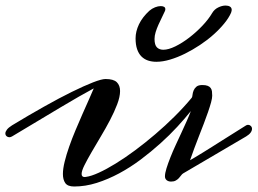

<svg xmlns="http://www.w3.org/2000/svg" viewBox="-44 -659 942 702"><path d="M270 -12.2Q289.1 -14.6 317.4 -27.6Q345.7 -40.5 379.4 -61.3Q413.1 -82 450 -109.4Q486.8 -136.7 523.4 -168Q560.1 -199.2 594.5 -233.4Q628.9 -267.6 657.2 -301.8Q659.2 -304.7 659.9 -312.3Q660.6 -319.8 663.8 -327.9Q667 -335.9 674.1 -342Q681.2 -348.1 695.8 -348.1Q708 -348.1 715.3 -345.2Q722.7 -342.3 726.3 -337.2Q730 -332 731 -325Q731.9 -317.9 731.9 -309.1Q731.9 -300.3 727.8 -284.9Q723.6 -269.5 716.8 -249.8Q710 -230 701.2 -207Q692.4 -184.1 683.3 -160.9Q674.3 -137.7 665.8 -115Q657.2 -92.3 650.9 -73.2Q657.2 -76.7 669.4 -84Q681.6 -91.3 697.5 -101.1Q713.4 -110.8 731.2 -122.1Q749 -133.3 766.6 -144.5L856 -200.7Q859.4 -202.6 863.3 -202.6Q868.7 -202.6 873 -198.5Q877.4 -194.3 877.4 -188Q877.4 -181.2 872.3 -174.1Q867.2 -167 856 -160.2L625.5 -24.9Q621.6 -22.5 617.9 -17.3Q614.3 -12.2 609.6 -7.3Q605 -2.4 598.4 1.2Q591.8 4.9 581.5 4.9Q571.8 4.9 565.4 -0.2Q559.1 -5.4 559.1 -14.2Q559.1 -25.4 564.7 -43.5Q570.3 -61.5 578.9 -83.3Q587.4 -105 598.4 -128.7Q609.4 -152.3 619.9 -175Q630.4 -197.8 639.4 -218Q648.4 -238.3 653.8 -252.9Q632.8 -226.6 604.5 -195.8Q576.2 -165 542.2 -134.5Q508.3 -104 470.2 -75.4Q432.1 -46.9 391.6 -25.1Q351.1 -3.4 309.6 9.8Q268.1 22.9 227.1 22.9Q203.6 22.9 194.8 10.5Q186 -2 186 -22.9Q186 -42 192.4 -67.9Q198.7 -93.8 209 -123Q219.2 -152.3 232.2 -183.1Q245.1 -213.9 257.6 -242.2Q270 -270.5 281 -294.9Q292 -319.3 298.8 -335.9Q275.9 -323.7 244.4 -305.7Q212.9 -287.6 174.8 -264.9Q136.7 -242.2 92.5 -215.6Q48.3 -189 0 -160.2Q-5.4 -157.2 -9.8 -157.2Q-15.6 -157.2 -20 -161.1Q-24.4 -165 -24.4 -171.4Q-24.4 -177.2 -18.8 -184.8Q-13.2 -192.4 0 -200.7Q62 -238.3 117.7 -269.5Q173.3 -300.8 218.5 -323Q263.7 -345.2 295.7 -357.7Q327.6 -370.1 341.8 -370.1Q371.1 -370.1 383.1 -358.4Q395 -346.7 395 -326.2Q395 -305.2 384.5 -277.6Q374 -250 358.4 -220.2Q342.8 -190.4 324.7 -160.2Q306.6 -129.9 291 -103Q275.4 -76.2 264.9 -55.2Q254.4 -34.2 254.4 -22.9Q254.4 -11.7 265.6 -11.7Q269.5 -11.7 270 -12.2ZM502 -619.6Q511.7 -627.9 522.9 -632.3Q534.2 -636.7 543.5 -636.7Q551.3 -636.7 555.9 -634Q560.5 -631.3 560.5 -625.5Q560.5 -621.1 558.6 -617.7Q554.2 -607.9 547.9 -595.2Q541.5 -582.5 535.4 -568.8Q529.3 -555.2 525.1 -541.7Q521 -528.3 521 -516.6Q521 -494.6 529.8 -485.8Q538.6 -477.1 553.2 -477.1Q571.8 -477.1 597.2 -489.5Q622.6 -502 647.9 -521.5Q673.3 -541 695.8 -564.7Q718.3 -588.4 731.4 -610.8Q739.7 -625 753.9 -631.8Q768.1 -638.7 780.8 -638.7Q790.5 -638.7 796.9 -634.8Q803.2 -630.9 803.2 -622.6Q803.2 -619.6 800.8 -612.3Q792.5 -593.3 775.6 -572.8Q758.8 -552.2 736.3 -532.2Q713.9 -512.2 687 -494.4Q660.2 -476.6 632.6 -462.9Q605 -449.2 578.1 -441.2Q551.3 -433.1 527.8 -433.1Q511.2 -433.1 497.3 -437.7Q483.4 -442.4 473.1 -452.6Q462.9 -462.9 457.3 -479.2Q451.7 -495.6 451.7 -519Q451.7 -543.9 464.1 -570.1Q476.6 -596.2 502 -619.6Z"/></svg>

Font: Meddon
Style: Regular
Weight: 400
Designer: Vernon Adams
Foundry: Vernon Adams
Version: Version 1.000